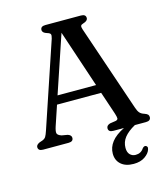

<svg xmlns="http://www.w3.org/2000/svg" viewBox="-131 -802 982 1122"><g transform="rotate(-15 360.0 -241.0)"><path d="M231 -23Q231 0 202 0H48Q18.5 0 18.5 -23Q18.5 -37 39.5 -46.5L58.5 -53Q72 -58.5 78.2 -68.2Q84.5 -78 93.5 -105L264.5 -613.5Q270 -632 267 -639.5Q264 -647 247 -652Q219.5 -660 219.5 -677.5Q219.5 -700 249 -700H464Q493.5 -700 493.5 -677.5Q493.5 -660 466 -652Q453 -648.5 450.2 -641.8Q447.5 -635 452.5 -620L629 -100.5Q636.5 -77 646 -66Q655.5 -55 673.5 -49.5Q689 -44 694.2 -38.2Q699.5 -32.5 699.5 -23Q699.5 0 670 0H603Q559 24.5 537.2 52Q515.5 79.5 515.5 115Q515.5 142 529.2 155.8Q543 169.5 563 169.5Q595.5 169.5 612.5 143Q622 132 631.5 134Q637 135 640.8 141.2Q644.5 147.5 640.5 158Q633.5 180.5 606.8 199Q580 217.5 538.5 217.5Q490 217.5 462.5 193.2Q435 169 435 128.5Q435 90 459.8 58Q484.5 26 537 0H473Q443.5 0 443.5 -23Q443.5 -40 465.5 -47L502 -52.5Q514.5 -56 514.5 -65Q514.5 -74 508 -94.5L461.5 -233H194.5L154 -112.5Q145 -85 147.5 -72.8Q150 -60.5 174 -52.5L209 -46.5Q231 -39.5 231 -23ZM211.5 -284.5H444.5L328.5 -632Z"/></g></svg>

Font: Fraunces 9pt Soft
Style: Regular
Weight: 400
Version: Version 1.000;[0bf87f6ff]